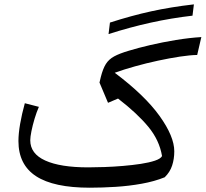

<svg xmlns="http://www.w3.org/2000/svg" viewBox="-20 -854 943 880"><path d="M902.8 -684.1 883.8 -602.1Q851.6 -601.6 804.4 -594.5Q757.3 -587.4 704.1 -575.9Q650.9 -564.5 599.1 -550Q547.4 -535.6 505.9 -520.5Q643.6 -417 711.2 -322.8Q778.8 -228.5 778.8 -160.6Q778.8 -125.5 769 -95.5Q759.3 -65.4 734.9 -41.5Q688 -22.5 629.6 -12Q571.3 -1.5 509.8 2.4Q448.2 6.3 391.6 6.3Q226.1 6.3 145.3 -46.4Q64.5 -99.1 64.5 -207.5Q64.5 -241.2 72.3 -286.4Q80.1 -331.5 93.8 -380.9L158.2 -364.3Q147.5 -339.8 138.4 -309.6Q129.4 -279.3 124 -252.4Q118.7 -225.6 118.7 -210.9Q118.7 -149.4 187.5 -118.2Q256.3 -86.9 384.3 -86.9Q417 -86.9 458.7 -88.4Q500.5 -89.8 543.9 -93.5Q587.4 -97.2 625.7 -103Q664.1 -108.9 690.2 -117.7Q716.3 -126.5 722.7 -138.7Q710.4 -211.9 659.4 -273.4Q608.4 -335 521 -402.3L475.1 -382.8L436 -475.6L441.9 -500.5Q451.7 -539.1 465.1 -560.5Q478.5 -582 503.2 -595.5Q527.8 -608.9 570.8 -621.6Q612.3 -634.3 668.7 -647.5Q725.1 -660.6 786.4 -670.7Q847.7 -680.7 902.8 -684.1ZM862.3 -782.2Q765.1 -771 670.9 -750.2Q576.7 -729.5 477.5 -697.8L483.9 -750.5Q582 -782.2 672.4 -802Q762.7 -821.8 868.7 -834Z"/></svg>

Font: Pinar DS3-Regular
Style: Regular
Weight: 400
Designer: Amin Abedi
Version: Version 2.000